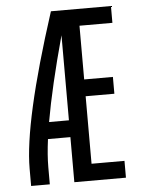

<svg xmlns="http://www.w3.org/2000/svg" viewBox="-53 -777 605 819"><g transform="rotate(-5 250.0 -367.5)"><path d="M47 0V-74Q47 -274 196 -735H453V-663H312V-433H435V-361H312V-72H453V0H232V-193H136Q127 -125 127 -74V0ZM147 -265H232V-629Q173 -414 147 -265Z"/></g></svg>

Font: Iosevka SS01
Style: Regular
Weight: 400
Monospace: yes
Designer: Belleve Invis
Foundry: Belleve Invis
Version: 2.3.3; ttfautohint (v1.8.3)